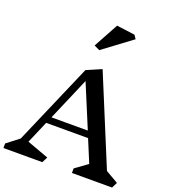

<svg xmlns="http://www.w3.org/2000/svg" viewBox="-198 -1288 1273 1430"><g transform="rotate(20 438.5 -573.0)"><path d="M858 0H540V-36L638 -107L564 -285H232L156 -108L328 -45L305 0H-3V-36L94 -111L372 -754L490 -805L780 -103L880 -45ZM401 -678 255 -337H543ZM645 -1098 418 -929 374 -950 481 -1146 625 -1127Z"/></g></svg>

Font: InknutAntiqua
Style: Medium
Weight: 500
Designer: Claus Eggers Srensen
Foundry: Claus Eggers Srensen
Version: Version 1.000; ttfautohint (v1.2) -l 7 -r 28 -G 50 -x 13 -D 